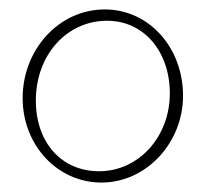

<svg xmlns="http://www.w3.org/2000/svg" viewBox="-20 -510 436 407"><path d="M195 -123C290 -123 368 -207 368 -307C368 -409 296 -490 202 -490C105 -490 28 -405 28 -302C28 -202 102 -123 195 -123ZM190 -147C111 -147 56 -207 56 -297C56 -393 121 -466 207 -466C285 -466 340 -401 340 -312C340 -220 274 -147 190 -147Z"/></svg>

Font: Noto Serif Devanagari SemiCondensed Thin
Style: Regular
Weight: 100
Width: 4
Designer: Universal Thirst, Indian Type Foundry and the Monotype Design Team
Foundry: Monotype Imaging Inc.
Version: Version 2.004